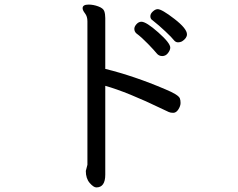

<svg xmlns="http://www.w3.org/2000/svg" viewBox="-20 -752 1040 839"><path d="M576 -606Q599 -589 627 -560Q655 -531 664.5 -519Q674 -507 689 -507Q704 -507 714 -520Q724 -533 724 -544Q724 -564 671.5 -610.5Q619 -657 598 -657Q586 -657 576.5 -646.5Q567 -636 567 -626Q567 -614 576 -606ZM758 -567Q767 -567 775 -571Q797 -585 797 -602Q797 -627 742 -669.5Q687 -712 669 -712Q659 -712 648 -702Q637 -692 637 -681Q637 -669 647 -663Q675 -641 703 -614.5Q731 -588 739 -577.5Q747 -567 758 -567ZM401 67Q440 67 440 11V-377Q536 -350 691 -275Q710 -266 717.5 -262.5Q725 -259 737 -259Q750 -259 759.5 -274Q769 -289 769 -302Q769 -314 766 -322Q760 -338 702 -362Q566 -420 440 -451V-673Q440 -691 435.5 -703.5Q431 -716 409.5 -724Q388 -732 367 -732Q341 -732 341 -716Q341 -707 351.5 -693.5Q362 -680 362 -659V-32L355 -5Q355 28 372 47.5Q389 67 401 67Z"/></svg>

Font: LXGW WenKai TC
Style: Bold
Weight: 700
Designer: LXGW / Fontworks Inc.
Foundry: LXGW / Fontworks Inc.
Version: Version 1.330;April 28, 2024